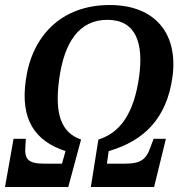

<svg xmlns="http://www.w3.org/2000/svg" viewBox="-48 -745 716 765"><path d="M-28 0H224L275 -189C194 -217 169 -294 188 -431C208 -575 266 -666 380 -666C494 -666 525 -573 506 -438C486 -297 434 -217 344 -189L314 0H566L613 -192H564L551 -157C534 -108 510 -93 451 -93H378L385 -143C527 -184 616 -274 639 -437C663 -609 572 -725 389 -725C195 -725 79 -600 55 -427C32 -269 91 -183 213 -143L199 -93H127C67 -93 49 -109 53 -160L55 -192H6Z"/></svg>

Font: Noto Serif Condensed SemiBold
Style: Italic
Weight: 600
Width: 3
Italic angle: -12°
Designer: Monotype Design Team
Foundry: Monotype Imaging Inc.
Version: Version 2.014